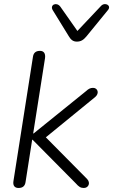

<svg xmlns="http://www.w3.org/2000/svg" viewBox="-20 -929 563 955"><path d="M72 6C92 6 104 -3 107 -23L140 -234H142L357 -17C372 0 381 6 397 6C420 6 432 -19 413 -39L208 -246L453 -446C476 -465 466 -492 443 -492C429 -492 420 -487 407 -475L147 -265H145L204 -640C207 -663 198 -676 179 -676C159 -676 147 -667 144 -647L47 -29C43 -6 53 6 72 6ZM362 -722C382 -722 395 -730 410 -748L517 -879C536 -902 502 -920 483 -900L365 -775L280 -896C261 -921 227 -905 242 -879L322 -749C332 -732 343 -722 362 -722Z"/></svg>

Font: SN Pro Light
Style: Italic
Weight: 300
Italic angle: -8.99998°
Designer: Tobias Whetton
Foundry: Supernotes
Version: Version 1.001;Glyphs 3.2 (3249)